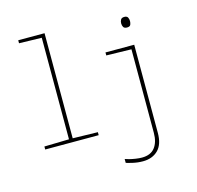

<svg xmlns="http://www.w3.org/2000/svg" viewBox="-137 -904 1334 1297"><g transform="rotate(-15 530.0 -256.0)"><path d="M87 0V-21L260 -25V-735L102 -739V-760H286V-25L461 -21V0ZM835 -653Q816 -653 809.5 -664Q803 -675 803 -690Q803 -704 809.5 -715.5Q816 -727 835 -727Q853 -727 859 -715.5Q865 -704 865 -690Q865 -677 860 -665Q855 -653 835 -653ZM705 248Q669 248 634.5 240Q600 232 589 228V201Q599 205 619 210Q639 215 662.5 218.5Q686 222 705 222Q766 222 795.5 184Q825 146 825 81V-503L650 -507V-528H851V88Q851 169 811 208.5Q771 248 705 248Z"/></g></svg>

Font: Noto Sans Mono Condensed Thin
Style: Regular
Weight: 100
Width: 3
Designer: Monotype Design Team
Foundry: Monotype Imaging Inc.
Version: Version 2.014; ttfautohint (v1.8.4.7-5d5b)